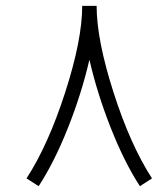

<svg xmlns="http://www.w3.org/2000/svg" viewBox="-20 -642 570 650"><path d="M110.8 -11.7 69.8 -38.1Q143.1 -150.9 200.7 -329.3Q258.3 -507.8 258.3 -622.1H307.1Q307.1 -507.8 364.3 -329.3Q421.4 -150.9 494.6 -38.1L453.6 -11.7Q400.9 -92.8 355 -209Q309.1 -325.2 282.7 -439.9Q256.3 -325.7 210.2 -209.5Q164.1 -93.3 110.8 -11.7Z"/></svg>

Font: AzarMehrMonospaced
Style: SansRegular
Weight: 1
Designer: Amin Abedi
Version: Version 1.00